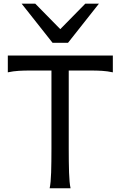

<svg xmlns="http://www.w3.org/2000/svg" viewBox="-20 -1011 658 1031"><path d="M585.9 -712.9V-622.6Q556.6 -628.9 528.1 -630.6Q499.5 -632.3 466.3 -632.3H349.1V-212.4Q349.1 -140.1 350.8 -84.7Q352.5 -29.3 358.9 0H246.6Q252.9 -29.3 254.6 -84.7Q256.3 -140.1 256.3 -212.4V-632.3H141.6Q108.9 -632.3 80.1 -630.6Q51.3 -628.9 22 -622.6V-712.9ZM169.4 -991.2 303.7 -854.5 438 -991.2H511.2L345.2 -781.2H262.2L96.2 -991.2Z"/></svg>

Font: Andika Am
Style: Regular
Weight: 400
Designer: Victor Gaultney, Annie Olsen, Julie Remington, Don Collingsworth, Eric Hays, Becca Hirsbrunner
Foundry: SIL International
Version: Version 5.000